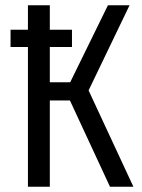

<svg xmlns="http://www.w3.org/2000/svg" viewBox="-20 -708 538 728"><path d="M315.9 -365.2 485.8 0H397L245.1 -327.1H168.9V0H85.9V-529.8H20V-595.2H85.9V-688H168.9V-595.2H252.9V-529.8H168.9V-396H246.1L389.2 -688H471.2Z"/></svg>

Font: Fira Sans Compressed Book
Style: Regular
Weight: 350
Width: 1
Designer: Carrois Corporate & Edenspiekermann AG
Foundry: Carrois Corporate GbR & Edenspiekermann AG
Version: Version 4.203;PS 004.203;hotconv 1.0.88;makeotf.lib2.5.64775